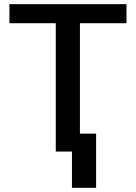

<svg xmlns="http://www.w3.org/2000/svg" viewBox="-20 -731 656 926"><path d="M443.5 175H327V0H249V-619H25.5V-711H590V-619H365.5V-86.5H443.5Z"/></svg>

Font: Roberto Sans Medium
Style: Regular
Weight: 500
Designer: Google (font) & Cristiano Sobral (main changes)
Version: Version 1.000;October 12, 2021;FontCreator 14.0.0.2814 64-bi